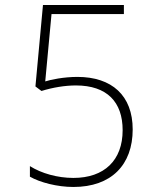

<svg xmlns="http://www.w3.org/2000/svg" viewBox="-20 -734 640 764"><path d="M272 10C423 10 508 -78 508 -219C508 -354 425 -428 288 -428C234 -428 181 -417 160 -410L185 -678H473V-714H151L121 -390L145 -372C190 -386 239 -394 282 -394C406 -394 468 -328 468 -216C468 -96 395 -26 272 -26C209 -26 145 -44 99 -73V-31C139 -8 208 10 272 10Z"/></svg>

Font: Noto Sans Mono ExtraLight
Style: Regular
Weight: 200
Designer: Monotype Design Team
Foundry: Monotype Imaging Inc.
Version: Version 2.014